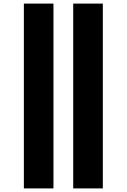

<svg xmlns="http://www.w3.org/2000/svg" viewBox="-20 -830 706 1070"><path d="M388 220V-810H553V220ZM113 220V-810H278V220Z"/></svg>

Font: M PLUS 1p Black
Style: Regular
Weight: 900
Version: Version 1.061